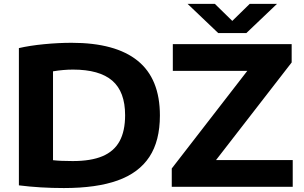

<svg xmlns="http://www.w3.org/2000/svg" viewBox="-20 -969 1578 996"><path d="M78 -7.5V-719.5Q134 -732.5 208.8 -739.8Q283.5 -747 351.5 -747Q579 -747 694.2 -653.8Q809.5 -560.5 809.5 -370Q809.5 -238 754.8 -155Q700 -72 590.2 -32.8Q480.5 6.5 311.5 6.5Q188.5 6.5 78 -7.5ZM629 -371.5Q629 -493 562.5 -550.5Q496 -608 358.5 -608Q309 -608 255 -599V-138Q293 -133.5 357.5 -133.5Q451.5 -133.5 511.2 -158.5Q571 -183.5 600 -236Q629 -288.5 629 -371.5ZM1100.5 -138.5H1498.5V0H871V-95L1263 -601.5H876.5V-740H1493V-645ZM1275.5 -949H1417L1258 -797.5H1112L953 -949H1094.5L1185 -860.5Z"/></svg>

Font: Encode Sans Expanded
Style: Bold
Weight: 700
Width: 7
Designer: Multiple Designers
Foundry: Impallari Type
Version: Version 2.000